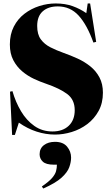

<svg xmlns="http://www.w3.org/2000/svg" viewBox="-20 -764 640 1110"><path d="M298 14Q245 14 192 -3Q139 -20 89 -55L66 16H50L38 -234L52 -237Q70 -174 101.5 -121Q133 -68 178.5 -36Q224 -4 283 -4Q343 -4 377.5 -37Q412 -70 412 -127Q412 -188 368.5 -220.5Q325 -253 246 -280Q213 -291 176.5 -308Q140 -325 108.5 -351.5Q77 -378 57 -416Q37 -454 37 -507Q37 -566 60 -610.5Q83 -655 121.5 -684.5Q160 -714 207 -729Q254 -744 302 -744Q357 -744 400 -728.5Q443 -713 479 -688L487 -744H501L536 -522L520 -518Q483 -621 434.5 -674Q386 -727 314 -727Q259 -727 227 -698.5Q195 -670 195 -614Q195 -565 216 -536.5Q237 -508 271.5 -490.5Q306 -473 348 -458Q388 -444 428.5 -425.5Q469 -407 502 -380.5Q535 -354 555 -316.5Q575 -279 575 -228Q575 -168 550 -122.5Q525 -77 484.5 -46.5Q444 -16 395 -1Q346 14 298 14ZM230 326 222 314Q263 286 281 265Q299 244 304 225.5Q309 207 309 188H291Q246 188 227.5 170.5Q209 153 209 128Q209 94 234 75Q259 56 298 56Q345 56 368 84Q391 112 391 147Q391 173 380.5 202.5Q370 232 336 263Q302 294 230 326Z"/></svg>

Font: Literata 72pt ExtraBold
Style: Regular
Weight: 800
Designer: Latin by Veronika Burian and Jose Scaglione. Greek by Irene Vlachou. Cyrillic by Vera Evstafieva.
Foundry: TypeTogether
Version: Version 3.002